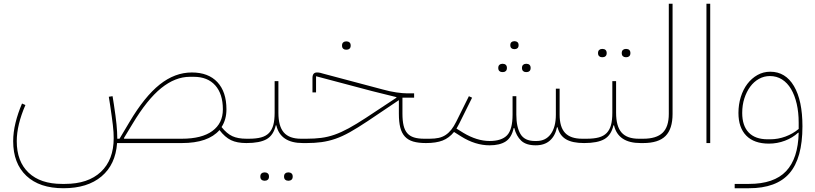

<svg xmlns="http://www.w3.org/2000/svg" viewBox="-20 -760 4328 1020"><path d="M317 240Q190 240 120 174Q50 108 50 -10Q50 -57 62.5 -108Q75 -159 97 -210L115 -202Q69 -96 69 -10Q69 98 132 157.5Q195 217 309 217H325Q448 217 516 153Q584 89 584 -26Q584 -42 583 -58.5Q582 -75 579.5 -96Q577 -117 573.5 -142.5Q570 -168 565 -202L558 -246L578 -249L585 -205Q590 -172 593.5 -146Q597 -120 599 -99Q601 -78 602 -60Q603 -42 603 -26V-23H615L668 -112Q748 -247 828.5 -311Q909 -375 999 -375Q1087 -375 1135 -323.5Q1183 -272 1183 -179Q1183 -125 1157 -85Q1185 -50 1214.5 -36.5Q1244 -23 1289 -23H1299V-10L1289 0Q1239 0 1207 -15.5Q1175 -31 1146 -69Q1086 0 946 0H602Q594 114 519.5 177Q445 240 317 240ZM946 -23Q1052 -23 1108 -64Q1164 -105 1164 -179Q1164 -261 1123.5 -306.5Q1083 -352 1009 -352H989Q911 -352 836.5 -292Q762 -232 684 -102L638 -26L640 -23Z M1289 -13 1299 -23H1303Q1341 -23 1367 -30Q1393 -37 1409 -53.5Q1425 -70 1432 -96Q1439 -122 1439 -161V-329H1459V-161Q1459 -89 1488 -56Q1517 -23 1579 -23H1599V-10L1589 0Q1470 0 1448 -94H1445Q1433 -42 1397 -21Q1361 0 1289 0ZM1510 200Q1501 200 1495 194.5Q1489 189 1489 178Q1489 167 1495 161.5Q1501 156 1510 156H1514Q1523 156 1529 161.5Q1535 167 1535 178Q1535 189 1529 194.5Q1523 200 1514 200ZM1384 200Q1375 200 1369 194.5Q1363 189 1363 178Q1363 167 1369 161.5Q1375 156 1384 156H1388Q1397 156 1403 161.5Q1409 167 1409 178Q1409 189 1403 194.5Q1397 200 1388 200Z M1589 -13 1599 -23H1609Q1651 -23 1686.5 -27.5Q1722 -32 1757.5 -44.5Q1793 -57 1832.5 -78.5Q1872 -100 1924 -134L2086 -241V-244L1957 -276L1659 -355V-269H1640V-346Q1640 -375 1664 -375Q1667 -375 1673.5 -374.5Q1680 -374 1696 -369L2012 -285Q2051 -274 2086 -269Q2121 -264 2144 -264H2180V-241H2118V-156Q2118 -119 2124 -93.5Q2130 -68 2143.5 -52.5Q2157 -37 2179 -30Q2201 -23 2233 -23H2253V-10L2243 0Q2203 0 2175.5 -8Q2148 -16 2131 -34.5Q2114 -53 2106.5 -82.5Q2099 -112 2099 -156V-228L1934 -117Q1880 -81 1839 -58Q1798 -35 1761.5 -22.5Q1725 -10 1688.5 -5Q1652 0 1609 0H1589ZM1818 -496Q1809 -496 1803 -501.5Q1797 -507 1797 -518Q1797 -529 1803 -534.5Q1809 -540 1818 -540H1822Q1831 -540 1837 -534.5Q1843 -529 1843 -518Q1843 -507 1837 -501.5Q1831 -496 1822 -496Z M2243 -13 2253 -23H2263Q2290 -23 2310.5 -27.5Q2331 -32 2347.5 -43Q2364 -54 2377.5 -71Q2391 -88 2404 -114L2471 -249L2488 -241L2421 -106Q2417 -98 2413 -91Q2409 -84 2405 -77L2442 -54Q2514 -11 2581 -11Q2645 -11 2674 -41.5Q2703 -72 2703 -151V-249H2723V-151Q2723 -85 2745 -48Q2767 -11 2821 -11H2831Q2879 -11 2906 -48Q2933 -85 2933 -151V-289H2953V-151Q2953 -85 2982 -54Q3011 -23 3073 -23H3093V-10L3083 0Q3021 0 2987 -20Q2953 -40 2942 -84H2939Q2930 -39 2901.5 -13.5Q2873 12 2826 12Q2775 12 2749 -12.5Q2723 -37 2712 -80H2709Q2698 -29 2666.5 -8.5Q2635 12 2581 12Q2505 12 2430 -35L2392 -59Q2366 -27 2331.5 -13.5Q2297 0 2243 0ZM2774 -377Q2765 -377 2759 -382.5Q2753 -388 2753 -399Q2753 -410 2759 -415.5Q2765 -421 2774 -421H2778Q2787 -421 2793 -415.5Q2799 -410 2799 -399Q2799 -388 2793 -382.5Q2787 -377 2778 -377ZM2648 -377Q2639 -377 2633 -382.5Q2627 -388 2627 -399Q2627 -410 2633 -415.5Q2639 -421 2648 -421H2652Q2661 -421 2667 -415.5Q2673 -410 2673 -399Q2673 -388 2667 -382.5Q2661 -377 2652 -377ZM2711 -499Q2703 -499 2697 -504Q2691 -509 2691 -520Q2691 -531 2697 -536Q2703 -541 2711 -541H2715Q2723 -541 2729 -536Q2735 -531 2735 -520Q2735 -509 2729 -504Q2723 -499 2715 -499Z M3083 -13 3093 -23H3097Q3135 -23 3161 -30Q3187 -37 3203 -53.5Q3219 -70 3226 -96Q3233 -122 3233 -161V-329H3253V-161Q3253 -89 3282 -56Q3311 -23 3373 -23H3393V-10L3383 0Q3264 0 3242 -94H3239Q3227 -42 3191 -21Q3155 0 3083 0ZM3304 -456Q3295 -456 3289 -461.5Q3283 -467 3283 -478Q3283 -489 3289 -494.5Q3295 -500 3304 -500H3308Q3317 -500 3323 -494.5Q3329 -489 3329 -478Q3329 -467 3323 -461.5Q3317 -456 3308 -456ZM3178 -456Q3169 -456 3163 -461.5Q3157 -467 3157 -478Q3157 -489 3163 -494.5Q3169 -500 3178 -500H3182Q3191 -500 3197 -494.5Q3203 -489 3203 -478Q3203 -467 3197 -461.5Q3191 -456 3182 -456Z M3383 -13 3393 -23H3397Q3467 -23 3500 -54.5Q3533 -86 3533 -155V-740H3553V-155Q3553 -75 3515.5 -37.5Q3478 0 3397 0H3383Z M3733 -740H3753V0H3733Z M3883 217H3959Q4092 217 4156 149.5Q4220 82 4223 -55H4220Q4191 -28 4150 -12.5Q4109 3 4065 3Q3986 3 3944.5 -39.5Q3903 -82 3903 -160Q3903 -205 3915.5 -245Q3928 -285 3950.5 -314.5Q3973 -344 4004 -361.5Q4035 -379 4072 -379Q4153 -379 4198 -302.5Q4243 -226 4243 -89Q4243 81 4174 160.5Q4105 240 3959 240H3883ZM4072 -20Q4113 -20 4152.5 -34.5Q4192 -49 4223 -75V-109Q4223 -163 4212.5 -208.5Q4202 -254 4182.5 -287Q4163 -320 4134.5 -338Q4106 -356 4070 -356Q4039 -356 4012 -341Q3985 -326 3965.5 -299.5Q3946 -273 3934.5 -237.5Q3923 -202 3923 -160Q3923 -92 3957.5 -56Q3992 -20 4058 -20Z"/></svg>

Font: IBM Plex Sans Arabic Thin
Style: Regular
Weight: 100
Designer: Mike Abbink, Paul van der Laan, Pieter van Rosmalen, Wael Morcos, Khajak Apelian
Foundry: Bold Monday
Version: Version 1.101